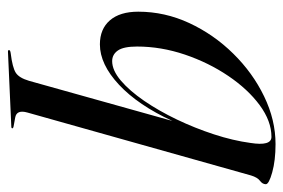

<svg xmlns="http://www.w3.org/2000/svg" viewBox="-137 -345 727 493"><g transform="rotate(90 226.5 -98.5)"><path d="M114.5 244.5Q108.5 245 108.5 242Q108.5 238.5 117 237.5Q153.5 233 166.8 224.5Q180 216 187.5 190.5L290.5 -177.5Q250 -89.5 197.5 -40.5Q145 8.5 94 8.5Q54.5 8.5 32.2 -17.2Q10 -43 10 -90Q10 -158 39.2 -221Q68.5 -284 117.8 -334Q167 -384 227.5 -413.2Q288 -442.5 350 -442.5Q392 -442.5 422.5 -434Q453 -425.5 453 -417.5Q453 -409 444.2 -402.5Q435.5 -396 430.5 -379.5L269 194.5Q261 222.5 282 226L304 230Q309.5 231 309.5 233.5Q309.5 236 304 236ZM99.5 -87Q99.5 -52 109.8 -37.5Q120 -23 137 -23Q160.5 -23 186.8 -45.2Q213 -67.5 238.8 -105Q264.5 -142.5 286.8 -189Q309 -235.5 325 -284.5Q341 -333.5 347 -378Q355.5 -432 331.5 -432Q291 -432 250 -401.8Q209 -371.5 175 -321.2Q141 -271 120.2 -209.8Q99.5 -148.5 99.5 -87Z"/></g></svg>

Font: Fraunces 144pt
Style: Italic
Weight: 400
Italic angle: -16°
Version: Version 1.000;[b76b70a41]